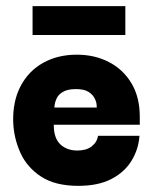

<svg xmlns="http://www.w3.org/2000/svg" viewBox="-20 -595 514 625"><path d="M235 10Q160 10 114 -20Q68 -50 46.5 -97.5Q25 -145 23 -197Q21 -265 47 -314.5Q73 -364 120.5 -390.5Q168 -417 230 -417Q289 -417 335.5 -392.5Q382 -368 408.5 -323Q435 -278 435 -215Q435 -215 435 -204.5Q435 -194 435 -189H155Q155 -145 176.5 -125Q198 -105 232 -105Q261 -105 278.5 -118.5Q296 -132 299 -153H434Q431 -109 408 -71.5Q385 -34 342 -12Q299 10 235 10ZM157 -245H295Q295 -245 294.5 -254Q294 -263 288 -275Q282 -287 268 -296Q254 -305 227 -305Q200 -305 185 -296Q170 -287 164.5 -275Q159 -263 158 -254Q157 -245 157 -245ZM86 -481V-575H388V-481Z"/></svg>

Font: Darker Grotesque Light Black
Style: Regular
Weight: 900
Version: Version 1.000;gftools[0.9.28]